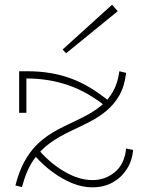

<svg xmlns="http://www.w3.org/2000/svg" viewBox="-20 -788 623 822"><path d="M491 -483 520 -476Q513 -418 490.5 -379Q468 -340 435 -313Q402 -286 363 -266Q324 -246 283 -227Q234 -204 194 -175.5Q154 -147 123.5 -103Q93 -59 74 13L46 6Q61 -53 83.5 -94.5Q106 -136 134.5 -165Q163 -194 197.5 -215.5Q232 -237 271 -255Q310 -273 346.5 -292Q383 -311 413 -335.5Q443 -360 463.5 -395.5Q484 -431 491 -483ZM375 14Q332 14 288.5 -4Q245 -22 204.5 -52Q164 -82 131 -119L152 -139Q200 -85 260 -51Q320 -17 376 -17Q430 -17 471.5 -51Q513 -85 520 -152L550 -146Q546 -100 523 -64Q500 -28 462.5 -7Q425 14 375 14ZM62 -305V-483H95Q150 -483 197 -475Q244 -467 285.5 -451.5Q327 -436 366.5 -412Q406 -388 447 -355L436 -330Q396 -362 355 -385.5Q314 -409 271.5 -423.5Q229 -438 185 -445Q141 -452 93 -452V-305ZM263 -560 248 -576 460 -768 484 -740Z"/></svg>

Font: BioRhyme ExtraLight
Style: Regular
Weight: 250
Designer: Aoife Mooney
Foundry: Aoife Mooney Type
Version: Version 1.600;gftools[0.9.33]